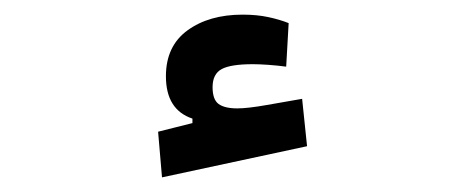

<svg xmlns="http://www.w3.org/2000/svg" viewBox="-20 -799 626 265"><path d="M203.6 -554.2 198.2 -617.2 279.8 -637.7 274.9 -603 245.6 -623.5V-635.3Q209 -647.5 209 -693.8Q209 -735.4 238.8 -757.1Q268.6 -778.8 314.9 -778.8Q334.5 -778.8 350.3 -775.4Q366.2 -772 378.4 -767.1L375 -707Q363.8 -708.5 350.6 -709.5Q337.4 -710.4 329.1 -710.4Q298.3 -710.4 285.9 -703.6Q273.4 -696.8 273.4 -678.7Q273.4 -661.6 281.7 -655.5Q290 -649.4 307.6 -649.4Q321.8 -649.4 348.4 -654.1Q375 -658.7 397 -662.6L403.8 -597.2Z"/></svg>

Font: Cascadia Code Medium
Style: Regular
Weight: 500
Monospace: yes
Designer: Aaron Bell
Foundry: Saja Typeworks
Version: Version 2407.024